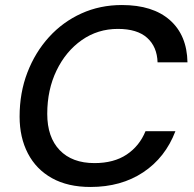

<svg xmlns="http://www.w3.org/2000/svg" viewBox="-20 -732 771 764"><path d="M340 12Q250 12 187 -23Q124 -58 91 -121.5Q58 -185 58 -268Q58 -363 89 -443.5Q120 -524 175 -584.5Q230 -645 304 -678.5Q378 -712 465 -712Q588 -712 656 -652Q724 -592 726 -484H607Q605 -546 565.5 -581.5Q526 -617 449 -617Q369 -617 305.5 -572.5Q242 -528 205 -451.5Q168 -375 168 -279Q168 -186 217.5 -134.5Q267 -83 356 -83Q433 -83 484 -117Q535 -151 559 -210H678Q638 -105 550 -46.5Q462 12 340 12Z"/></svg>

Font: Ultramarine Medium
Style: Italic
Weight: 500
Italic angle: -10°
Designer: Colophon Foundry, Jonny Pinhorn
Foundry: Colophon Foundry
Version: Version 1.200; ttfautohint (v1.8.3)